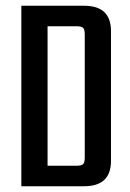

<svg xmlns="http://www.w3.org/2000/svg" viewBox="-20 -646 452 666"><path d="M54 -626H272Q365 -626 365 -538V-88Q365 0 272 0H54ZM274 -100V-526Q274 -544 268 -549.5Q262 -555 244 -555H145V-71H244Q262 -71 268 -76.5Q274 -82 274 -100Z"/></svg>

Font: Teko Regular
Style: Regular
Weight: 400
Designer: Manushi Parikh, Jonny Pinhorn
Foundry: Indian Type Foundry
Version: Version 1.105;PS 1.0;hotconv 1.0.78;makeotf.lib2.5.61930; tt